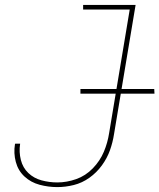

<svg xmlns="http://www.w3.org/2000/svg" viewBox="-20 -755 650 783"><path d="M214 8Q247 8 281 -0.5Q315 -9 344.5 -30Q374 -51 395.5 -80.5Q417 -110 428.5 -142.5Q440 -175 445 -208L533 -735H319V-716H509L425 -212Q419 -173 403.5 -136Q388 -99 358.5 -68.5Q329 -38 290.5 -24.5Q252 -11 214 -11Q181 -11 149.5 -19.5Q118 -28 95.5 -49.5Q73 -71 65 -103Q57 -135 62 -168V-169H42L41 -167Q35 -130 44.5 -94.5Q54 -59 80 -35Q106 -11 141.5 -1.5Q177 8 214 8ZM308 -373H610L609 -392H308Z"/></svg>

Font: Iosevka Sparkle Thin Oblique
Style: Regular
Weight: 100
Italic angle: -9°
Designer: Belleve Invis
Foundry: Belleve Invis
Version: Version 4.5.0; ttfautohint (v1.8.3)